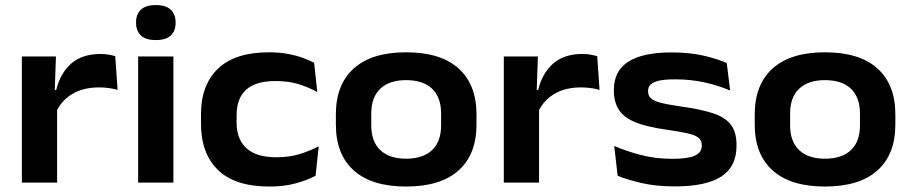

<svg xmlns="http://www.w3.org/2000/svg" viewBox="-20 -702 3502 738"><path d="M195.5 -270.5 165.5 -356H196Q211.5 -420.5 253.5 -457.5Q295.5 -494.5 366 -494.5Q383.5 -494.5 397.5 -492Q411.5 -489.5 423 -486L432 -356.5Q417 -361 398.5 -363.5Q380 -366 360.5 -366Q300.5 -366 258.2 -341Q216 -316 195.5 -270.5ZM64 0V-485H195L189.5 -326.5L199.5 -323V0Z M511 0V-485H646.5V0ZM579 -548Q540 -548 521.5 -565.8Q503 -583.5 503 -614V-616.5Q503 -647 521.5 -664.8Q540 -682.5 579 -682.5Q617.5 -682.5 636.2 -664.8Q655 -647 655 -616.5V-614Q655 -583 636.5 -565.5Q618 -548 579 -548Z M1015.5 15Q883.5 15 818 -48.5Q752.5 -112 752.5 -227.5V-262Q752.5 -375.5 818 -438.2Q883.5 -501 1014.5 -501Q1052 -501 1084.2 -495.2Q1116.5 -489.5 1142.5 -480.2Q1168.5 -471 1187.5 -460.5L1199.5 -348Q1169 -365.5 1129.5 -378Q1090 -390.5 1039 -390.5Q962.5 -390.5 926 -357Q889.5 -323.5 889.5 -260.5V-230Q889.5 -166.5 927.5 -132Q965.5 -97.5 1042 -97.5Q1092.5 -97.5 1131.8 -109.8Q1171 -122 1205 -139.5L1193 -26.5Q1163 -10 1117.8 2.5Q1072.5 15 1015.5 15Z M1541 15Q1409 15 1340 -46.8Q1271 -108.5 1271 -223V-262.5Q1271 -377 1340 -439Q1409 -501 1541 -501Q1673.5 -501 1742.5 -439Q1811.5 -377 1811.5 -262.5V-223Q1811.5 -108.5 1742.5 -46.8Q1673.5 15 1541 15ZM1541 -92Q1606 -92 1640.8 -125Q1675.5 -158 1675.5 -220V-265.5Q1675.5 -328 1640.8 -361Q1606 -394 1541 -394Q1476.5 -394 1441.8 -361Q1407 -328 1407 -265.5V-220Q1407 -158 1441.8 -125Q1476.5 -92 1541 -92Z M2048 -270.5 2018 -356H2048.5Q2064 -420.5 2106 -457.5Q2148 -494.5 2218.5 -494.5Q2236 -494.5 2250 -492Q2264 -489.5 2275.5 -486L2284.5 -356.5Q2269.5 -361 2251 -363.5Q2232.5 -366 2213 -366Q2153 -366 2110.8 -341Q2068.5 -316 2048 -270.5ZM1916.5 0V-485H2047.5L2042 -326.5L2052 -323V0Z M2574.5 14.5Q2503 14.5 2448 2Q2393 -10.5 2354 -26.5L2341 -141Q2386 -121.5 2442.2 -106.5Q2498.5 -91.5 2565.5 -91.5Q2623.5 -91.5 2650.5 -103.5Q2677.5 -115.5 2677.5 -142V-143.5Q2677.5 -161.5 2665.5 -172Q2653.5 -182.5 2624 -189.2Q2594.5 -196 2542.5 -203.5Q2465.5 -214 2421.2 -232.5Q2377 -251 2358.2 -280.8Q2339.5 -310.5 2339.5 -353.5V-356.5Q2339.5 -429.5 2395.2 -465Q2451 -500.5 2561 -500.5Q2630 -500.5 2683.8 -488.2Q2737.5 -476 2773.5 -459.5L2786.5 -354Q2744 -372.5 2690.2 -384.8Q2636.5 -397 2575 -397Q2535 -397 2512.5 -391.8Q2490 -386.5 2480.5 -376.8Q2471 -367 2471 -353V-351.5Q2471 -335.5 2480.8 -325.2Q2490.5 -315 2518 -307.5Q2545.5 -300 2598.5 -292.5Q2675 -282 2721.8 -266.2Q2768.5 -250.5 2789.8 -222Q2811 -193.5 2811 -144.5V-141.5Q2811 -61 2752.2 -23.2Q2693.5 14.5 2574.5 14.5Z M3151 15Q3019 15 2950 -46.8Q2881 -108.5 2881 -223V-262.5Q2881 -377 2950 -439Q3019 -501 3151 -501Q3283.5 -501 3352.5 -439Q3421.5 -377 3421.5 -262.5V-223Q3421.5 -108.5 3352.5 -46.8Q3283.5 15 3151 15ZM3151 -92Q3216 -92 3250.8 -125Q3285.5 -158 3285.5 -220V-265.5Q3285.5 -328 3250.8 -361Q3216 -394 3151 -394Q3086.5 -394 3051.8 -361Q3017 -328 3017 -265.5V-220Q3017 -158 3051.8 -125Q3086.5 -92 3151 -92Z"/></svg>

Font: AnekLatin_SemiExpandedSemiBold
Style: Regular
Weight: 600
Width: 6
Designer: Yesha Goshar
Foundry: Ek Type
Version: Version 1.003